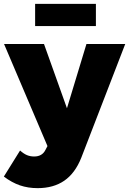

<svg xmlns="http://www.w3.org/2000/svg" viewBox="-36 -772 669 995"><path d="M159 203Q109 203 67 188.5Q25 174 -16 143L68 8Q87 25 104 32Q121 39 141 39Q183 39 200 4L210 -15L-15 -544H192L311 -211L412 -544H613L385 46Q353 126 297 164.5Q241 203 159 203ZM146 -752H461V-637H146Z"/></svg>

Font: #9Slide03 Montserrat ExtraBold
Style: Regular
Weight: 800
Designer: Julieta Ulanovsky
Foundry: Julieta Ulanovsky
Version: Version 6.001